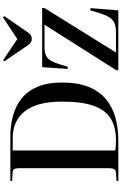

<svg xmlns="http://www.w3.org/2000/svg" viewBox="219 -1039 820 1298"><g transform="rotate(-90 629.0 -390.0)"><path d="M55 0V-12L110 -16Q128 -17 134.5 -28Q141 -39 141 -67V-669Q141 -694 134.5 -704.5Q128 -715 107 -715L55 -718V-730H354Q428 -730 494 -712.5Q560 -695 611 -655Q662 -615 691 -547.5Q720 -480 720 -380Q720 -273 690 -200Q660 -127 606.5 -83Q553 -39 482 -19.5Q411 0 328 0ZM330 -16Q415 -16 473 -49.5Q531 -83 561 -162.5Q591 -242 591 -380Q591 -551 525.5 -632.5Q460 -714 346 -714H261V-21Q284 -16 330 -16ZM804 0V-15L1111 -499H956Q916 -499 893.5 -484Q871 -469 857 -434.5Q843 -400 827 -343L812 -342L824 -515H1224V-500L923 -16H1060Q1105 -16 1130.5 -30.5Q1156 -45 1172.5 -82.5Q1189 -120 1208 -189H1223L1208 0ZM1014 -585Q1002 -585 992 -591Q982 -597 969 -616L863 -771L871 -779L1014 -683L1161 -780L1169 -771L1058 -610Q1049 -596 1037.5 -590.5Q1026 -585 1014 -585Z"/></g></svg>

Font: Literata 72pt Medium
Style: Regular
Weight: 500
Designer: Latin by Veronika Burian and Jose Scaglione. Greek by Irene Vlachou. Cyrillic by Vera Evstafieva.
Foundry: TypeTogether
Version: Version 3.002